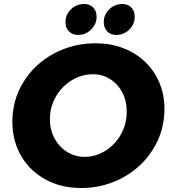

<svg xmlns="http://www.w3.org/2000/svg" viewBox="-20 -929 851 962"><path d="M464 -845Q464 -808 436.5 -781Q409 -754 371 -754Q343 -754 325.5 -772Q308 -790 308 -818Q308 -856 335.5 -882.5Q363 -909 401 -909Q430 -909 447 -891.5Q464 -874 464 -845ZM655 -845Q655 -808 628 -781Q601 -754 563 -754Q534 -754 517 -772Q500 -790 500 -818Q500 -856 527.5 -882.5Q555 -909 593 -909Q621 -909 638 -891.5Q655 -874 655 -845ZM804 -383Q804 -274 748 -183Q692 -92 596 -39.5Q500 13 386 13Q286 13 207.5 -30Q129 -73 85.5 -148.5Q42 -224 42 -319Q42 -429 98 -519Q154 -609 249.5 -660.5Q345 -712 459 -712Q559 -712 637.5 -669.5Q716 -627 760 -552Q804 -477 804 -383ZM230 -332Q230 -279 253 -236Q276 -193 316 -168Q356 -143 404 -143Q459 -143 508 -173.5Q557 -204 586 -256Q615 -308 615 -370Q615 -423 593 -465.5Q571 -508 532 -532.5Q493 -557 446 -557Q390 -557 340 -527Q290 -497 260 -445Q230 -393 230 -332Z"/></svg>

Font: TypoPRO Montserrat Alternates
Style: Bold Italic
Weight: 700
Italic angle: -11.3°
Designer: Julieta Ulanovsky
Foundry: Julieta Ulanovsky
Version: Version 6.001